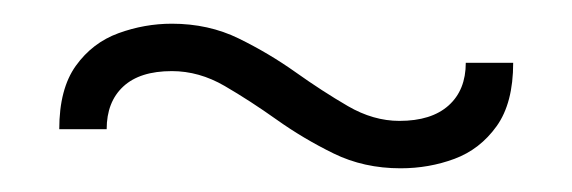

<svg xmlns="http://www.w3.org/2000/svg" viewBox="-20 -431 483 162"><path d="M30 -322Q30 -356 44 -375.5Q58 -395 80 -403Q102 -411 125 -411Q156 -411 181.5 -398.5Q207 -386 229.5 -370Q252 -354 273.5 -341.5Q295 -329 317 -329Q344 -329 358.5 -342Q373 -355 373 -378H413Q413 -344 399 -324.5Q385 -305 363.5 -297Q342 -289 318 -289Q287 -289 261.5 -301.5Q236 -314 213.5 -330Q191 -346 169.5 -358.5Q148 -371 125 -371Q98 -371 84 -358Q70 -345 70 -322Z"/></svg>

Font: Phudu Light
Style: Bold
Weight: 700
Version: Version 1.005;gftools[0.9.23]